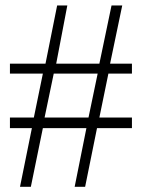

<svg xmlns="http://www.w3.org/2000/svg" viewBox="-20 -683 530 717"><path d="M342.3 -204.6 297.9 14.6H258.8L302.7 -204.6H140.1L95.2 14.6H54.7L99.1 -204.6H17.1V-244.1H106.4L140.1 -408.2H17.1V-445.3H149.9L193.4 -662.6H231.4L189.9 -445.3H351.1L396.5 -662.6H436.5L391.1 -445.3H472.7V-408.2H384.8L351.1 -244.1H472.7V-204.6ZM180.7 -408.2 146.5 -244.1H310.5L344.7 -408.2Z"/></svg>

Font: Kitab
Style: Regular
Weight: 400
Designer: SIL International
Foundry: Khaled Hosny
Version: Version 1.000